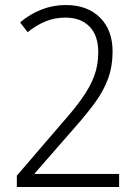

<svg xmlns="http://www.w3.org/2000/svg" viewBox="-20 -744 553 764"><path d="M454 0H47V-45L230 -258Q277 -311 308 -355Q339 -399 355 -442Q371 -485 371 -536Q371 -603 336 -638.5Q301 -674 240 -674Q198 -674 161.5 -659Q125 -644 90 -616L60 -655Q99 -688 145 -706Q191 -724 242 -724Q328 -724 378 -674Q428 -624 428 -539Q428 -480 410 -431Q392 -382 358 -335.5Q324 -289 277 -236L118 -54V-52H454Z"/></svg>

Font: Noto Sans Lao UI SemCond Light
Style: Regular
Weight: 300
Width: 4
Designer: Monotype Design Team
Foundry: Monotype Imaging Inc.
Version: Version 2.000; ttfautohint (v1.8.4.7-5d5b)